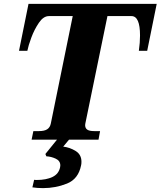

<svg xmlns="http://www.w3.org/2000/svg" viewBox="-20 -720 828 990"><path d="M788 -700 739 -458H696Q702 -500 702 -537Q702 -637 658 -637H534L420 -83L419 -75Q419 -59 430 -51.5Q441 -44 466 -44H496L488 0H336L306 36Q340 40 370 58.5Q400 77 400 114Q400 126 398 133Q384 203 325.5 226.5Q267 250 202 250Q172 250 147 246L156 207Q159 208 170 208Q218 208 250.5 192.5Q283 177 290 142Q291 139 291 133Q291 109 267 98Q243 87 219 86L214 74L274 0H143L152 -44H181Q209 -44 223.5 -53.5Q238 -63 242 -83L355 -637H232Q204 -637 180.5 -602.5Q157 -568 141.5 -526Q126 -484 121 -458H78L127 -700Z"/></svg>

Font: Taviraj
Style: Bold Italic
Weight: 700
Italic angle: -12°
Designer: Katatrad Team
Foundry: CadsonDemak
Version: Version 1.001